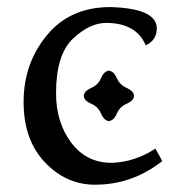

<svg xmlns="http://www.w3.org/2000/svg" viewBox="-20 -502 517 532"><path d="M243.7 9.8Q163.1 9.8 104.2 -52.5Q45.4 -114.7 45.4 -219.2Q45.4 -326.2 109.9 -404.3Q174.3 -482.4 285.6 -482.4Q411.6 -479 414.6 -425.3Q414.6 -390.1 383.8 -376.5Q357.4 -438.5 273.9 -438.5Q228 -438.5 181.6 -394.3Q135.3 -350.1 135.3 -243.7Q135.3 -163.1 177.2 -106.9Q219.2 -50.8 289.6 -50.8Q354.5 -53.2 410.6 -90.3L429.7 -55.7Q346.2 9.8 243.7 9.8ZM281.7 -166.5Q268.1 -168 260 -187.3Q252 -206.5 232.7 -214.6Q213.4 -222.7 211.9 -236.3Q213.4 -250 232.7 -258.3Q252 -266.6 260 -285.6Q268.1 -304.7 281.7 -306.2Q295.4 -304.7 303.7 -285.6Q312 -266.6 331.1 -258.3Q350.1 -250 351.6 -236.3Q350.1 -222.7 331.1 -214.6Q312 -206.5 303.7 -187.3Q295.4 -168 281.7 -166.5Z"/></svg>

Font: Kelvinch
Style: Regular
Weight: 400
Designer: Paul James MIller
Foundry: High-Logic / Made with FontCreator
Version: Version 3.30 September 23, 2016